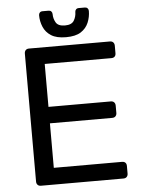

<svg xmlns="http://www.w3.org/2000/svg" viewBox="-59 -929 724 976"><g transform="rotate(-5 303.0 -441.5)"><path d="M110 0Q99 0 93 -6.5Q87 -13 87 -23V-676Q87 -687 93 -693.5Q99 -700 110 -700H523Q534 -700 540 -693.5Q546 -687 546 -676V-638Q546 -627 540 -621Q534 -615 523 -615H183V-396H501Q512 -396 518 -389.5Q524 -383 524 -372V-335Q524 -325 518 -318.5Q512 -312 501 -312H183V-85H531Q542 -85 548 -79Q554 -73 554 -62V-23Q554 -13 548 -6.5Q542 0 531 0ZM303 -741Q255 -741 227.5 -758.5Q200 -776 188 -804.5Q176 -833 176 -864Q176 -872 181 -877.5Q186 -883 195 -883H226Q235 -883 240 -877.5Q245 -872 245 -864Q245 -841 256.5 -821Q268 -801 303 -801Q337 -801 349 -821Q361 -841 361 -865Q361 -872 366 -877.5Q371 -883 380 -883H411Q420 -883 425 -877.5Q430 -872 430 -864Q430 -833 418 -804.5Q406 -776 379 -758.5Q352 -741 303 -741Z"/></g></svg>

Font: Rubik Light
Style: Regular
Weight: 400
Version: Version 2.101